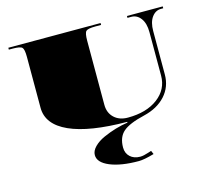

<svg xmlns="http://www.w3.org/2000/svg" viewBox="-95 -565 933 861"><g transform="rotate(-15 371.5 -134.0)"><path d="M13.1 -454.5H441.4V-445.8H415.2Q379.8 -445.8 371.3 -437.3Q362.8 -428.8 362.8 -393.4V-96.2Q362.8 -58.6 386.8 -35.8Q410.8 -13.1 450.2 -13.1Q536.7 -13.1 589.6 -52.9Q642.5 -92.7 642.5 -157.3V-358.4Q642.5 -399.5 625.2 -422.6Q608 -445.8 581.3 -445.8H563.8V-454.5H729.9V-445.8H719.4Q693.6 -445.8 676.8 -422.6Q660 -399.5 660 -358.4V-157.3Q660 -100.1 623.3 -59.4Q586.5 -18.8 522.3 -3.5Q451.5 13.1 422.9 37.8Q394.2 62.5 394.2 111Q394.2 137.7 411.9 154.1Q429.6 170.5 458.5 170.5Q467.2 170.5 476.6 168.3Q486 166.1 498.3 162.2Q510.5 158.2 511.8 157.8L518.8 174.4Q471.6 187.9 447.6 187.9Q364.5 187.9 313.8 166.7Q263.1 145.5 263.1 111Q263.1 91.3 281.2 73Q299.4 54.6 327.6 42Q355.8 29.3 385.5 20.5Q415.2 11.8 442.3 7.9V4.4Q267 3.5 175 -38Q83 -79.5 83 -157.3V-393.4Q83 -428.8 74.5 -437.3Q66 -445.8 30.6 -445.8H13.1Z"/></g></svg>

Font: FoglihtenBlackPcs
Style: BlackPcs
Weight: 900
Version: Version 0.75